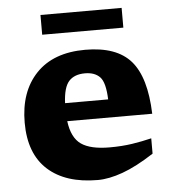

<svg xmlns="http://www.w3.org/2000/svg" viewBox="-51 -739 718 799"><g transform="rotate(-5 308.0 -339.5)"><path d="M320 -531.5Q451 -531.5 510.5 -463.2Q570 -395 575 -242H220Q229 -172 268 -145Q307 -118 386.5 -118Q438.5 -118 480.8 -124.5Q523 -131 562 -140.5V-76.5Q488 -28.5 430.2 -7.8Q372.5 13 326 13Q191.5 13 117.2 -54.2Q43 -121.5 43 -251Q43 -380.5 115 -456Q187 -531.5 320 -531.5ZM310.5 -434Q266.5 -434 243.5 -408.8Q220.5 -383.5 217.5 -317.5H397.5Q395 -388.5 373.2 -411.2Q351.5 -434 310.5 -434ZM147.5 -609.5V-692H486.5V-609.5Z"/></g></svg>

Font: Newsreader Caption
Style: Bold
Weight: 700
Designer: Hugues Gentile
Foundry: Production Type
Version: Version 1.001